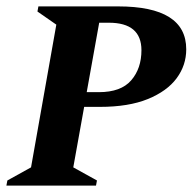

<svg xmlns="http://www.w3.org/2000/svg" viewBox="-34 -580 604 600"><path d="M-14 0 -11 -16 63 -57 142 -503 83 -544 86 -560H335Q548 -560 548 -426Q548 -376 518 -335.5Q488 -295 428 -270.5Q368 -246 278 -246H229L195 -57L269 -16L266 0ZM276 -509 237 -292H275Q344 -292 376 -329Q408 -366 408 -423Q408 -509 306 -509Z"/></svg>

Font: Spectral SC
Style: Bold Italic
Weight: 700
Italic angle: -10°
Designer: Jean-Baptiste Levee
Foundry: Production Type
Version: Version 2.001